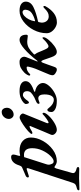

<svg xmlns="http://www.w3.org/2000/svg" viewBox="534 -1332 972 2303"><g transform="rotate(-90 1020.5 -181.0)"><path d="M-111 274Q-110 261 -89 255Q-56 247 -43 238.5Q-30 230 -22 207L148 -312Q149 -316 152 -325Q155 -334 155 -339Q155 -350 140 -347Q110 -339 68 -324Q56 -321 55 -321Q50 -321 46.5 -324.5Q43 -328 43 -334Q43 -351 69 -362Q68 -362 100 -375Q143 -395 164 -403Q171 -406 177 -414.5Q183 -423 189 -441Q204 -488 230 -511Q256 -534 288 -534Q318 -534 318 -506Q318 -498 315 -486L304 -447Q302 -437 302 -434Q302 -430 303.5 -427.5Q305 -425 307 -426Q337 -433 361 -433Q438 -433 480 -395.5Q522 -358 522 -297Q522 -227 481.5 -154Q441 -81 375.5 -33.5Q310 14 238 14Q213 14 183 -6Q172 -14 167 -14Q162 -14 158.5 -9.5Q155 -5 151 7L97 197Q95 207 95 210Q95 224 107.5 234Q120 244 149 251Q168 255 168 271Q168 276 161.5 279.5Q155 283 146 283Q112 283 93 282L34 281L-22 283Q-76 285 -100 285Q-105 285 -108.5 282Q-112 279 -111 274ZM394 -281Q394 -380 313 -380Q296 -380 287 -378L201 -110Q196 -95 196 -83Q196 -69 202 -55Q208 -38 215 -31Q222 -24 238 -24Q263 -24 301 -62Q339 -100 366.5 -159.5Q394 -219 394 -281Z M553 -40Q553 -51 558 -61Q576 -101 597 -152.5Q618 -204 627 -225L661 -307Q663 -313 656 -313Q646 -313 632 -306Q618 -299 593 -284Q583 -279 579 -279Q565 -279 565 -287Q565 -300 599 -330.5Q633 -361 677.5 -390.5Q722 -420 750 -430Q758 -432 762 -432Q782 -432 798 -416Q814 -400 808 -384L696 -108Q693 -101 693 -93Q693 -90 695.5 -87.5Q698 -85 700 -85Q712 -85 746 -109Q780 -133 802 -155Q805 -158 806 -158Q811 -158 815 -153.5Q819 -149 819 -144Q819 -121 782.5 -82.5Q746 -44 697.5 -15Q649 14 614 14Q591 14 572 -3.5Q553 -21 553 -40ZM745 -561Q745 -595 769.5 -621Q794 -647 829 -647Q852 -647 865.5 -628.5Q879 -610 879 -586Q879 -553 854.5 -528.5Q830 -504 797 -504Q775 -504 760 -521.5Q745 -539 745 -561Z M828 -49Q828 -100 857 -100Q863 -100 879 -79Q924 -22 976 -22Q1004 -22 1021.5 -50.5Q1039 -79 1039 -137Q1039 -170 1027.5 -189Q1016 -208 992 -208Q978 -208 960.5 -200.5Q943 -193 939 -193Q926 -193 926 -203Q926 -214 934 -221.5Q942 -229 958 -236L1001 -255Q1041 -277 1059.5 -295.5Q1078 -314 1078 -344Q1078 -367 1065 -380Q1052 -393 1032 -393Q1016 -393 997 -376.5Q978 -360 960 -332Q957 -327 950.5 -323.5Q944 -320 940 -320Q933 -320 928.5 -334Q924 -348 924 -358Q924 -369 943 -387Q962 -405 997 -419Q1032 -433 1079 -433Q1139 -433 1168.5 -413Q1198 -393 1198 -361Q1198 -326 1164.5 -301Q1131 -276 1072 -256Q1071 -252 1072 -247Q1124 -237 1150 -210.5Q1176 -184 1176 -152Q1176 -119 1142 -79.5Q1108 -40 1058 -13Q1008 14 964 14Q897 14 862.5 -5Q828 -24 828 -49Z M1269 -36Q1269 -52 1276 -72Q1282 -90 1307 -147Q1332 -203 1347 -242Q1362 -281 1371 -323L1373 -337Q1373 -348 1362 -348Q1321 -348 1285 -310Q1282 -305 1275 -305Q1265 -305 1265 -315Q1264 -325 1277 -345.5Q1290 -366 1302 -377Q1332 -405 1359.5 -419Q1387 -433 1430 -433Q1459 -433 1475 -415.5Q1491 -398 1491 -376Q1491 -368 1487 -356L1435 -224Q1434 -222 1434 -219Q1434 -216 1436 -216Q1439 -216 1444 -222Q1516 -316 1583.5 -374.5Q1651 -433 1691 -433Q1722 -433 1738.5 -412.5Q1755 -392 1755 -351Q1755 -344 1751 -339Q1747 -334 1741 -334Q1732 -334 1706 -338Q1696 -339 1687 -340Q1678 -341 1670 -341Q1630 -341 1596.5 -322Q1563 -303 1522 -262Q1518 -258 1518 -254Q1518 -250 1522 -245Q1533 -232 1541.5 -213.5Q1550 -195 1563 -162Q1578 -125 1589.5 -105.5Q1601 -86 1616 -86Q1630 -86 1655 -104.5Q1680 -123 1695 -140Q1710 -158 1717 -158Q1721 -158 1723 -154Q1725 -150 1725 -145Q1725 -123 1693.5 -84.5Q1662 -46 1620.5 -16Q1579 14 1550 14Q1528 14 1512.5 -1.5Q1497 -17 1486 -50L1451 -150Q1446 -161 1442.5 -166Q1439 -171 1433 -171Q1424 -171 1417 -149Q1411 -131 1395 -89L1370 -18Q1363 1 1356 7.5Q1349 14 1336 14Q1317 14 1293 -2.5Q1269 -19 1269 -36Z M1773 -107Q1773 -188 1812 -263.5Q1851 -339 1913.5 -386Q1976 -433 2042 -433Q2097 -433 2124.5 -412Q2152 -391 2152 -359Q2152 -299 2086 -266.5Q2020 -234 1917 -212Q1912 -211 1910 -209Q1908 -207 1906 -202Q1902 -187 1900 -170Q1899 -133 1919 -108Q1939 -83 1976 -83Q2003 -83 2025.5 -96.5Q2048 -110 2073 -136Q2083 -147 2090 -147Q2100 -147 2100 -137Q2100 -127 2097 -123Q2064 -62 2015.5 -23.5Q1967 15 1902 15Q1875 15 1844.5 -2Q1814 -19 1793.5 -47Q1773 -75 1773 -107ZM2055 -364Q2055 -377 2047.5 -387Q2040 -397 2027 -397Q2004 -397 1980.5 -376Q1957 -355 1939.5 -321.5Q1922 -288 1917 -253V-251Q1917 -245 1924 -247Q1979 -262 2015.5 -287.5Q2052 -313 2055 -364Z"/></g></svg>

Font: EB Garamond
Style: Bold Italic
Weight: 700
Italic angle: -17.2°
Designer: Georg Duffner and Octavio Pardo
Foundry: Georg Duffner
Version: Version 1.000